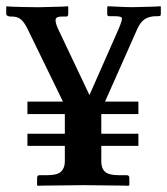

<svg xmlns="http://www.w3.org/2000/svg" viewBox="-27 -595 536 616"><path d="M417 -166V-127H298V-77Q298 -54 310.5 -43.5Q323 -33 353 -33H379Q388 -33 388 -24V-1L386 1Q386 1 369.5 0.5Q353 0 328.5 0Q304 0 280 -0.5Q256 -1 241 -1Q228 -1 203.5 -0.5Q179 0 154 0Q129 0 111.5 0.5Q94 1 94 1L92 -1V-24Q92 -33 100 -33H126Q157 -33 169 -44.5Q181 -56 181 -77V-127H61V-166H181V-229H61V-269H175L62 -501Q52 -522 41 -532Q30 -542 10 -542H3Q1 -543 -3 -544.5Q-7 -546 -7 -550V-573L-6 -575Q-2 -574 13.5 -573.5Q29 -573 48.5 -572.5Q68 -572 84 -572Q100 -572 104 -572Q107 -572 125.5 -572.5Q144 -573 163.5 -573.5Q183 -574 190 -575L192 -573V-551Q192 -542 186 -542H172Q153 -542 151.5 -532.5Q150 -523 159 -503L260 -290L354 -503Q367 -534 363.5 -538.5Q360 -543 339 -543H323Q317 -543 317 -550V-573L319 -575Q323 -575 339.5 -574Q356 -573 373.5 -572.5Q391 -572 397 -572Q402 -572 420 -572.5Q438 -573 458.5 -573.5Q479 -574 488 -575L489 -573V-551Q489 -548 488 -545.5Q487 -543 480 -543H474Q452 -543 437.5 -533.5Q423 -524 413 -501L310 -269H417V-229H298V-166Z"/></svg>

Font: Libertinus Serif SemiBold
Style: Regular
Weight: 600
Designer: Philipp H. Poll, Khaled Hosny
Foundry: Caleb Maclennan
Version: Version 7.051;RELEASE